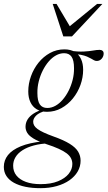

<svg xmlns="http://www.w3.org/2000/svg" viewBox="-92 -697 548 978"><path d="M401 -386.5Q393.5 -386.5 387 -390Q380.5 -393.5 372 -398.5Q363.5 -403.5 351.2 -408.8Q339 -414 320.2 -417.8Q301.5 -421.5 273.5 -422L258.5 -439Q305 -433 334.2 -434.5Q363.5 -436 382.2 -439.5Q401 -443 416 -443Q425 -443 430.5 -438.2Q436 -433.5 436 -424Q436 -416.5 433.2 -409.8Q430.5 -403 425.8 -397.8Q421 -392.5 414.8 -389.5Q408.5 -386.5 401 -386.5ZM149 -147Q170 -147 190 -158Q210 -169 227.2 -189Q244.5 -209 257.5 -234.8Q270.5 -260.5 278 -290Q285.5 -319.5 285 -350Q285 -390 272.5 -408Q260 -426 234.5 -426Q213.5 -426 193.5 -415Q173.5 -404 156.2 -384Q139 -364 126 -338.2Q113 -312.5 105.5 -283Q98 -253.5 98.5 -223Q98.5 -183 111 -165Q123.5 -147 149 -147ZM236 -445.5Q268 -445.5 289 -432.5Q310 -419.5 320.8 -396.2Q331.5 -373 331.5 -341.5Q331.5 -302.5 317.8 -264.2Q304 -226 279 -195.2Q254 -164.5 220.5 -146Q187 -127.5 147.5 -127.5Q116 -127.5 94.8 -140.5Q73.5 -153.5 62.8 -176.8Q52 -200 52 -231Q52 -270.5 65.8 -308.8Q79.5 -347 104.2 -377.8Q129 -408.5 162.5 -427Q196 -445.5 236 -445.5ZM113 261.5Q71.5 261.5 37.5 254.5Q3.5 247.5 -21.2 233.8Q-46 220 -59.2 199.8Q-72.5 179.5 -72.5 153Q-72.5 119.5 -51.5 93Q-30.5 66.5 13.8 48.2Q58 30 127 23L160 23.5V33Q115 34.5 80.8 43.8Q46.5 53 22.8 68.2Q-1 83.5 -13 103.5Q-25 123.5 -25 147Q-25 176.5 -8.2 197.2Q8.5 218 39.8 229.5Q71 241 114.5 241Q167.5 241 203.5 226.2Q239.5 211.5 258 188.2Q276.5 165 276.5 138.5Q276.5 123 269.8 109.5Q263 96 247.8 84.2Q232.5 72.5 206.8 60.8Q181 49 143.5 37Q100 22 77.2 7.8Q54.5 -6.5 46.2 -21.2Q38 -36 38 -51Q38 -71.5 48.5 -88.5Q59 -105.5 79.5 -118.8Q100 -132 129.5 -140.5L142.5 -133Q108 -124 92.5 -108.8Q77 -93.5 77 -77Q77 -67 82 -58Q87 -49 98.8 -40.2Q110.5 -31.5 130.8 -22Q151 -12.5 181.5 -1.5Q233.5 17 263.5 35.8Q293.5 54.5 306 75.5Q318.5 96.5 318.5 121.5Q318.5 151 303.8 176.5Q289 202 262 221Q235 240 197.2 250.8Q159.5 261.5 113 261.5ZM429.5 -677 274.5 -511.5H230.5L176.5 -677H196L270 -552.5H250L402.5 -677Z"/></svg>

Font: Newsreader 24pt Light
Style: Italic
Weight: 300
Italic angle: -17°
Designer: Hugues Gentile
Foundry: Production Type
Version: Version 1.003